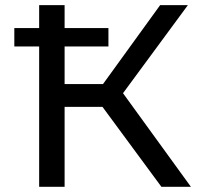

<svg xmlns="http://www.w3.org/2000/svg" viewBox="-20 -720 773 740"><path d="M35.2 -541V-611.8H130.9V-700.2H229V-611.8H397.9V-541H229V-396H377L597.2 -700.2H704.1L454.1 -360.8L715.8 0H602.1L375 -308.1H229V0H130.9V-541Z"/></svg>

Font: Montserrat Medium
Style: Regular
Weight: 500
Designer: Julieta Ulanovsky
Foundry: Julieta Ulanovsky
Version: Version 7.200